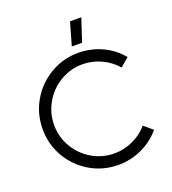

<svg xmlns="http://www.w3.org/2000/svg" viewBox="-152 -966 975 1086"><g transform="rotate(-20 335.5 -422.5)"><path d="M40 -330Q40 -422 85 -499.5Q130 -577 207.5 -622.5Q285 -668 376 -668Q450 -668 517 -637.5Q584 -607 631 -550L579 -506Q541 -550 487.5 -574.5Q434 -599 376 -599Q304 -599 242.5 -562.5Q181 -526 145 -464Q109 -402 109 -330Q109 -258 145 -196.5Q181 -135 242.5 -99Q304 -63 376 -63Q434 -63 487.5 -87.5Q541 -112 579 -156L631 -112Q584 -56 517 -25Q450 6 376 6Q284 6 207 -39Q130 -84 85 -161Q40 -238 40 -330ZM462 -851 417 -714H355L394 -851Z"/></g></svg>

Font: Sulphur Point
Style: Regular
Weight: 400
Designer: Noponies / Dale Sattler
Foundry: Noponies
Version: Version 1.000; ttfautohint (v1.8)